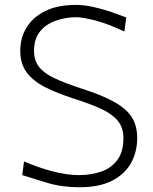

<svg xmlns="http://www.w3.org/2000/svg" viewBox="-20 -766 634 796"><path d="M309.6 10.3Q236.8 10.3 175.5 -8.1Q114.3 -26.4 72.3 -40L79.6 -96.7Q140.1 -70.8 199 -55.4Q257.8 -40 309.1 -40Q359.9 -40.5 401.1 -55.2Q442.4 -69.8 467 -103.5Q491.7 -137.2 491.7 -193.4Q491.7 -237.3 467.8 -265.9Q443.8 -294.4 398.4 -315.2Q353 -335.9 288.1 -356.4Q216.8 -379.4 166.5 -405Q116.2 -430.7 90.1 -466.6Q64 -502.4 64 -555.7Q64 -609.4 90.3 -652.3Q116.7 -695.3 168 -720.5Q219.2 -745.6 293.9 -745.6Q329.1 -745.6 367.4 -737.1Q405.8 -728.5 441.2 -716.3Q476.6 -704.1 503.4 -693.8L495.6 -635.3Q430.2 -666.5 376.7 -680.7Q323.2 -694.8 294.4 -694.8Q248.5 -693.8 209 -679.4Q169.4 -665 145.3 -634.8Q121.1 -604.5 121.1 -555.2Q121.1 -515.6 141.4 -489.3Q161.6 -462.9 204.6 -442.4Q247.6 -421.9 316.4 -399.4Q404.8 -371.1 455.6 -342.3Q506.3 -313.5 527.6 -278.1Q548.8 -242.7 548.8 -193.4Q548.8 -137.2 523.7 -91.1Q498.5 -44.9 445.6 -17.3Q392.6 10.3 309.6 10.3Z"/></svg>

Font: Pinar DS1 Light
Style: Regular
Weight: 300
Designer: Amin Abedi
Version: Version 3.000